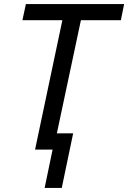

<svg xmlns="http://www.w3.org/2000/svg" viewBox="-20 -734 629 942"><path d="M199 188 238 0H152L286 -635H90L107 -714H589L573 -635H377L259 -80H339L283 188Z"/></svg>

Font: Noto IKEA Latin
Style: Italic
Weight: 400
Italic angle: -12°
Designer: Monotype Design Team
Foundry: Monotype Imaging Inc.
Version: Version 1.0